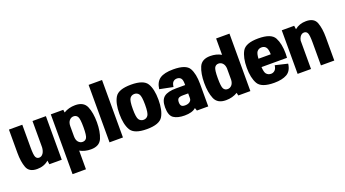

<svg xmlns="http://www.w3.org/2000/svg" viewBox="-68 -1515 4430 2465"><g transform="rotate(-20 2147.0 -282.0)"><path d="M361.5 0 354 -52Q290 4.5 195 4.5Q86 4.5 56 -76.5Q26 -157.5 26 -276V-595.5H208.5V-283Q208.5 -182 222.8 -153Q237 -124 269 -124Q303.5 -124 326 -159Q345 -188.5 348 -236.5V-595.5H531V0Z M598 221.5V-595.5H768.5L773.5 -557.5Q843 -599.5 931 -599.5Q1047 -599.5 1083.5 -514Q1120 -428.5 1120 -299Q1120 -169.5 1083.5 -83Q1047 3.5 931 3.5Q847.5 3.5 781 -33.5V221.5ZM781 -228.5Q781.5 -177.5 804.5 -151Q828.5 -123.5 862.5 -123.5Q899.5 -123.5 917.8 -153Q936 -182.5 936 -298.5Q936 -411.5 917.8 -441.8Q899.5 -472 862.5 -472Q828.5 -472 804.5 -444Q781.5 -416.5 781 -367.5Z M1183.5 0V-785H1367V0Z M1694.5 5Q1523 5 1475.2 -74.8Q1427.5 -154.5 1427.5 -299.5Q1427.5 -444.5 1475.2 -523.2Q1523 -602 1694.5 -602Q1866 -602 1913.8 -523.2Q1961.5 -444.5 1961.5 -299.5Q1961.5 -154.5 1913.8 -74.8Q1866 5 1694.5 5ZM1694.5 -122Q1733 -122 1755.5 -152.8Q1778 -183.5 1778 -298.5Q1778 -414 1755.5 -444.5Q1733 -475 1694.5 -475Q1656 -475 1633.2 -444.5Q1610.5 -414 1610.5 -298.5Q1610.5 -183.5 1633.2 -152.8Q1656 -122 1694.5 -122Z M2377.5 0 2364 -39Q2363.5 -38.5 2362.5 -37.5Q2314 6.5 2209.5 6.5Q2115 6.5 2061 -29.5Q2007 -65.5 2007 -177Q2007 -279 2059 -319Q2111 -359 2224.5 -359H2347.5V-376.5Q2347.5 -433 2328 -453.8Q2308.5 -474.5 2276 -474.5Q2246 -474.5 2225.2 -455.8Q2204.5 -437 2198.5 -386.5L2016 -423Q2028 -518.5 2088 -559.8Q2148 -601 2271 -601Q2445 -601 2488.8 -523Q2532.5 -445 2532.5 -308.5V0ZM2347.5 -181V-245H2278.5Q2228 -245 2211.5 -229.2Q2195 -213.5 2195 -179.5Q2195 -144.5 2209.5 -129.2Q2224 -114 2259 -114Q2299 -114 2323.2 -132Q2347.5 -150 2347.5 -181Z M2943 0 2934.5 -39Q2865 3.5 2775.5 3.5Q2660 3.5 2623.2 -83Q2586.5 -169.5 2586.5 -299Q2586.5 -428.5 2623.2 -514Q2660 -599.5 2775.5 -599.5Q2859 -599.5 2925.5 -562V-785H3108V0ZM2925.5 -220V-376Q2923 -419 2902 -444Q2878 -472 2844 -472Q2807 -472 2789 -441.8Q2771 -411.5 2771 -298.5Q2771 -183.5 2789 -153.5Q2807 -123.5 2844 -123.5Q2878 -123.5 2902 -151.5Q2923 -176.5 2925.5 -220Z M3435 5.5Q3260 5.5 3213.2 -76.2Q3166.5 -158 3166.5 -295.5Q3166.5 -435.5 3213.2 -518.2Q3260 -601 3432.5 -601Q3609 -601 3653.8 -517.2Q3698.5 -433.5 3698.5 -298.5Q3698.5 -265.5 3696 -240.5H3347.5Q3352 -171 3369.5 -148.5Q3393.5 -117.5 3435.5 -117.5Q3463.5 -117.5 3486.2 -137.5Q3509 -157.5 3515 -205L3684.5 -165Q3672.5 -67.5 3607.8 -31Q3543 5.5 3435 5.5ZM3347.5 -354.5H3515.5Q3514 -423.5 3494.5 -449.5Q3473.5 -478.5 3433 -478.5Q3392.5 -478.5 3369 -447Q3352 -424 3347.5 -354.5Z M3753.5 0V-595.5H3923L3930 -546Q3993 -599.5 4085.5 -599.5Q4195 -599.5 4224.8 -518.8Q4254.5 -438 4254.5 -319V0H4072V-312Q4072 -413.5 4057.8 -442.5Q4043.5 -471.5 4011.5 -471.5Q3977.5 -471.5 3954.5 -436.5Q3942 -417 3936.5 -388.5V0Z"/></g></svg>

Font: Anybody ExtraBold
Style: Regular
Weight: 800
Designer: Tyler Finck
Foundry: Etcetera Type Company
Version: Version 1.010; ttfautohint (v1.8.3) -l 8 -r 50 -G 200 -x 14 